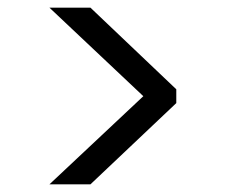

<svg xmlns="http://www.w3.org/2000/svg" viewBox="-20 -516 590 501"><path d="M109 -35 354 -265 109 -496H216L440 -283V-247L216 -35Z"/></svg>

Font: DM Sans 9pt 36pt
Style: Regular
Weight: 400
Version: Version 4.004;gftools[0.9.30]